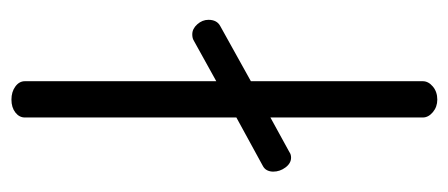

<svg xmlns="http://www.w3.org/2000/svg" viewBox="-250 -554 803 344"><g transform="rotate(-90 152.0 -381.5)"><path d="M179 -739V-396L253 -437Q257 -439 263 -439Q273 -439 281 -430Q289 -421 289 -410Q289 -395 278 -389L179 -334V-26Q179 -16 169.5 -8Q160 0 146 0Q133 0 123.5 -8Q114 -16 114 -26V-299L52 -265Q48 -262 42 -262Q32 -262 24.5 -272Q17 -282 17 -294Q17 -300 19.5 -305Q22 -310 28 -313L114 -360V-739Q114 -749 123 -756Q132 -763 146 -763Q160 -763 169.5 -756Q179 -749 179 -739Z"/></g></svg>

Font: Dosis
Style: Regular
Weight: 400
Designer: Edgar Tolentino, Pablo Impallari, Igino Marini
Foundry: Edgar Tolentino, Pablo Impallari, Igino Marini
Version: Version 1.007;Glyphs 3.1.1 (3134)